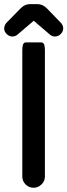

<svg xmlns="http://www.w3.org/2000/svg" viewBox="-22 -886 323 921"><path d="M85 -39.1V-641.6Q85 -656.7 86.7 -665.8Q88.4 -674.8 92.3 -678.7Q96.2 -682.6 101.6 -682.6H176.8Q182.1 -682.6 186 -678.7Q189.9 -674.8 191.7 -665.8Q193.4 -656.7 193.4 -641.6V-39.1Q193.4 -16.6 176.8 -1Q160.6 14.6 138.7 14.6Q116.7 14.6 100.8 -1.2Q85 -17.1 85 -39.1ZM121.1 -866.2H158.2Q183.6 -866.2 204.6 -844.2L271.5 -774.9Q281.2 -762.7 281.2 -749Q281.2 -734.9 269.3 -722.9Q257.3 -710.9 242.2 -710.9Q228 -710.9 217.8 -719.7L141.1 -785.2Q140.1 -785.6 140.1 -786.1Q139.6 -786.6 137.7 -784.7L61.5 -719.7Q51.3 -710.9 36.6 -710.9Q22 -710.9 10 -722.9Q-2 -734.9 -2 -748.8Q-2 -762.7 7.8 -775.4Q76.2 -845.7 76.7 -845.7Q96.7 -866.2 121.1 -866.2Z"/></svg>

Font: YuPearl-SemiBold
Style: SemiBold
Weight: 600
Designer: Max Yao
Foundry: Max-Everyday
Version: Version 1.011; ttfautohint (v1.8.3)